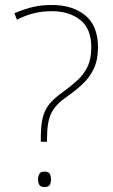

<svg xmlns="http://www.w3.org/2000/svg" viewBox="-20 -744 453 772"><path d="M144 -186Q144 -236 151 -267.5Q158 -299 176.5 -323Q195 -347 229 -371Q265 -397 291.5 -421.5Q318 -446 332.5 -477Q347 -508 347 -554Q347 -629 302.5 -664Q258 -699 188 -699Q151 -699 117.5 -691Q84 -683 48 -665L38 -691Q82 -709 115 -716.5Q148 -724 188 -724Q272 -724 323 -682Q374 -640 374 -554Q374 -504 357.5 -468.5Q341 -433 311.5 -405.5Q282 -378 242 -350Q203 -323 186 -288.5Q169 -254 169 -186V-174H144ZM133 -23Q133 -35 138 -44.5Q143 -54 158 -54Q176 -54 180.5 -44.5Q185 -35 185 -23Q185 -10 180.5 -1Q176 8 158 8Q143 8 138 -1Q133 -10 133 -23Z"/></svg>

Font: Noto Sans Syriac Western Thin
Style: Regular
Weight: 100
Designer: Patrick Giasson and the Monotype Design Team
Foundry: Monotype Imaging Inc.
Version: Version 3.000; ttfautohint (v1.8.4.7-5d5b)